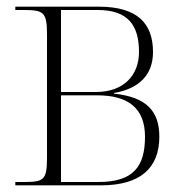

<svg xmlns="http://www.w3.org/2000/svg" viewBox="-20 -556 551 576"><path d="M26 0H283C400 0 458 -51 458 -146C458 -222 420 -265 322 -275V-277C397 -290 439 -331 439 -400C439 -486 392 -536 276 -536H26V-526H50C111 -526 121 -520 121 -452V-83C121 -15 111 -10 50 -10H26ZM268 -280H163V-526H273C365 -526 397 -479 397 -400C397 -332 353 -280 268 -280ZM275 -10H163V-270H272C366 -270 415 -230 415 -146C415 -56 380 -10 275 -10Z"/></svg>

Font: Noto Serif Display SemiCondensed ExtraLight
Style: Regular
Weight: 200
Width: 4
Designer: Monotype Design Team
Foundry: Monotype Imaging Inc.
Version: Version 2.009